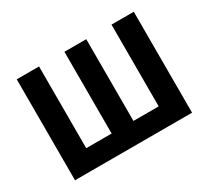

<svg xmlns="http://www.w3.org/2000/svg" viewBox="-129 -863 1169 1074"><g transform="rotate(-30 455.0 -326.0)"><path d="M77 0H833V-652H689V-124H526V-652H385V-124H221V-652H77Z"/></g></svg>

Font: Giro Sans Regular
Style: Bold
Weight: 700
Designer: Paul D. Hunt
Foundry: Adobe Systems Incorporated
Version: Version 1.000;PS 1.0;hotconv 1.0.88;makeotf.lib2.5.647800